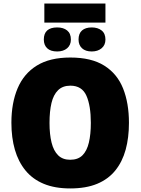

<svg xmlns="http://www.w3.org/2000/svg" viewBox="-20 -1048 790 1078"><path d="M572 -1028V-921H229V-1028ZM301 -894Q336 -894 357 -877Q378 -860 378 -826Q378 -795 357 -777Q336 -759 301 -759Q264 -759 245 -777Q226 -795 226 -826Q226 -860 245 -877Q264 -894 301 -894ZM495 -894Q529 -894 550.5 -877Q572 -860 572 -826Q572 -795 550.5 -777Q529 -759 495 -759Q460 -759 440.5 -777Q421 -795 421 -826Q421 -860 440.5 -877Q460 -894 495 -894ZM704 -358Q704 -275 685.5 -207.5Q667 -140 627.5 -91Q588 -42 525.5 -16Q463 10 374 10Q288 10 225.5 -16Q163 -42 123 -91Q83 -140 63.5 -207.5Q44 -275 44 -359Q44 -470 79 -552.5Q114 -635 187 -680Q260 -725 375 -725Q493 -725 565.5 -679.5Q638 -634 671 -551.5Q704 -469 704 -358ZM258 -358Q258 -294 269.5 -247.5Q281 -201 306.5 -176Q332 -151 374 -151Q418 -151 443 -176Q468 -201 479 -247.5Q490 -294 490 -358Q490 -455 465 -511Q440 -567 375 -567Q332 -567 306 -541.5Q280 -516 269 -469.5Q258 -423 258 -358Z"/></svg>

Font: Noto Sans Display Black
Style: Regular
Weight: 900
Designer: Monotype Design Team
Foundry: Monotype Imaging Inc.
Version: Version 2.003